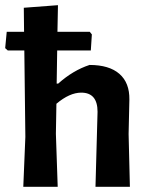

<svg xmlns="http://www.w3.org/2000/svg" viewBox="-24 -722 576 742"><path d="M66 0 74 -193 70 -527H6L-4 -536L2 -599H69L68 -692L200 -702L198 -599H323L331 -589L327 -527H197L195 -399H201Q258 -450 322 -471Q398 -471 437.5 -436.5Q477 -402 476 -337L473 -204L478 0H345L353 -290Q353 -364 290 -364Q245 -364 194 -321L192 -205L199 0Z"/></svg>

Font: Alegreya Sans SC
Style: Bold
Weight: 700
Designer: Juan Pablo del Peral
Foundry: Huerta Tipografica
Version: Version 2.007